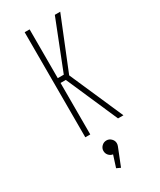

<svg xmlns="http://www.w3.org/2000/svg" viewBox="-236 -776 922 1108"><g transform="rotate(-30 225.0 -222.0)"><path d="M351 0 201 -343H166V0H133V-700H166V-375H206L334 -700H370L231 -356L387 0ZM273.5 120.5Q273.5 130.5 269.5 140L223.5 255.5L197.5 243.5L222.5 165.5Q206 163 195 150.5Q184 138 184 120.5Q184 103 197.2 89.8Q210.5 76.5 229 76.5Q247 76.5 260.2 89.8Q273.5 103 273.5 120.5Z"/></g></svg>

Font: League Mono Condensed Thin
Style: Regular
Weight: 100
Width: 1
Designer: Tyler Finck
Foundry: The League of Moveable Type / Tyler Finck
Version: Version 2.210